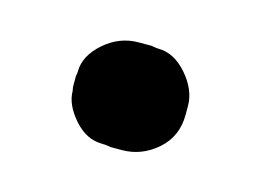

<svg xmlns="http://www.w3.org/2000/svg" viewBox="-40 -454 371 274"><g transform="rotate(15 146.0 -316.5)"><path d="M137.7 -394H156.7Q164.1 -392.6 167 -392.6Q190.4 -392.6 209.7 -370.4Q229 -348.1 229 -324.7V-311.5Q229 -279.3 206.1 -259.3Q183.1 -239.3 154.3 -239.3H137.7Q130.4 -240.7 124.5 -240.7Q101.1 -240.7 82.8 -261.7Q64.5 -282.7 64.5 -302.7L63.5 -308.1V-324.2Q64.5 -329.1 64.5 -331.5Q64.5 -354.5 86.9 -374.3Q109.4 -394 137.7 -394Z"/></g></svg>

Font: Averia Serif Libre
Style: Bold
Weight: 700
Version: Version 1.002